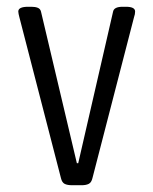

<svg xmlns="http://www.w3.org/2000/svg" viewBox="-20 -545 452 567"><path d="M193 2Q179 2 171 -2Q163 -6 160 -19L37 -495Q36 -499 35 -503.5Q34 -508 34 -511Q34 -525 63 -525H73Q84 -525 91.5 -522Q99 -519 101 -511L207 -63H211L314 -511Q317 -525 342 -525H352Q379 -525 379 -511Q379 -503 376 -495L253 -19Q250 -6 242 -2Q234 2 221 2Z"/></svg>

Font: Asap Condensed Light
Style: Regular
Weight: 300
Width: 3
Designer: Pablo Cosgaya
Foundry: Omnibus-Type
Version: Version 3.001; ttfautohint (v1.8.4.7-5d5b)